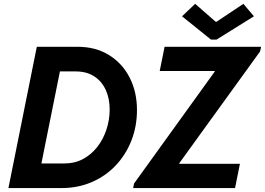

<svg xmlns="http://www.w3.org/2000/svg" viewBox="-20 -958 1350 978"><path d="M22.9 0 167.5 -719.7H375Q467.3 -719.7 535.4 -677.5Q603.5 -635.3 640.6 -562.3Q677.7 -489.3 677.7 -397.5Q677.7 -314.5 649.4 -242.2Q621.1 -169.9 569.6 -115.5Q518.1 -61 447.5 -30.5Q377 0 292.5 0ZM190.9 -125.5H309.6Q361.3 -125.5 403.3 -148.2Q445.3 -170.9 475.6 -209.7Q505.9 -248.5 522.2 -298.1Q538.6 -347.7 538.6 -400.4Q538.6 -457 518.3 -500.7Q498 -544.4 459.5 -569.3Q420.9 -594.2 365.7 -594.2H285.2ZM658.2 0 662.6 -22.9 1073.7 -593.3V-596.2H793.5L818.4 -719.7H1310.1L1304.7 -695.8L893.1 -126.5V-123.5H1202.1L1177.2 0ZM1054.7 -756.3 907.2 -875 974.1 -938.5 1078.6 -847.2H1083L1219.7 -938.5L1273.4 -875L1083 -756.3Z"/></svg>

Font: Reddit Sans
Style: Bold Italic
Weight: 700
Italic angle: -11.25°
Designer: Stephen Hutchings
Version: Version 1.013